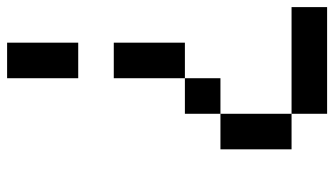

<svg xmlns="http://www.w3.org/2000/svg" viewBox="-220 -720 940 540"><g transform="rotate(90 250.0 -450.0)"><path d="M0 -800V-900H300V-800ZM100 -200H200V0H100ZM100 -500H200V-300H100ZM200 -500V-600H300V-500ZM300 -600V-800H400V-600Z"/></g></svg>

Font: Galmuri9 Regular
Style: Regular
Weight: 400
Designer: Lee Minseo (quiple)
Version: Version 2.399;hotconv 1.1.1;makeotfexe 2.6.0 DEVELOPMENT